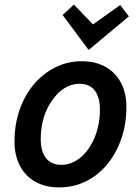

<svg xmlns="http://www.w3.org/2000/svg" viewBox="-20 -801 604 834"><path d="M237 13Q177 13 133.5 -11.5Q90 -36 66.5 -81Q43 -126 43 -186Q43 -260 65 -323.5Q87 -387 126.5 -434Q166 -481 219.5 -508Q273 -535 335 -535Q395 -535 438.5 -510.5Q482 -486 505.5 -441.5Q529 -397 529 -336Q529 -262 507 -198.5Q485 -135 446 -87.5Q407 -40 353.5 -13.5Q300 13 237 13ZM247 -85Q274 -85 299 -97Q324 -109 345 -131Q366 -153 381.5 -183Q397 -213 405.5 -249Q414 -285 414 -325Q414 -379 391.5 -408Q369 -437 325 -437Q298 -437 273 -425Q248 -413 227 -390.5Q206 -368 190 -338.5Q174 -309 165.5 -273Q157 -237 157 -197Q157 -143 180 -114Q203 -85 247 -85ZM365 -584 252 -736 301 -781 384 -695 502 -779 540 -730Z"/></svg>

Font: Ubuntu Sans SemiBold
Style: Italic
Weight: 600
Italic angle: -13.5°
Designer: Dalton Maag Ltd
Foundry: Dalton Maag Ltd
Version: Version 1.006